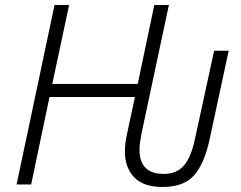

<svg xmlns="http://www.w3.org/2000/svg" viewBox="-20 -734 958 764"><path d="M627 10Q711 10 752 -36Q793 -82 814 -179L890 -532H832L756 -182Q741 -110 712.5 -76Q684 -42 631 -42Q535 -42 535 -139Q535 -155 538 -173Q541 -191 544 -207L652 -714H594L528 -400H188L255 -714H197L46 0H104L177 -348H517L486 -204Q477 -166 477 -130Q477 -68 513.5 -29Q550 10 627 10Z"/></svg>

Font: Noto Sans UI Light
Style: Italic
Weight: 300
Italic angle: -12°
Designer: Monotype Design Team
Foundry: Monotype Imaging Inc.
Version: Version 1.901